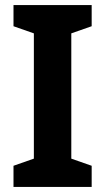

<svg xmlns="http://www.w3.org/2000/svg" viewBox="-20 -734 413 754"><path d="M340 0H33V-83L113 -111V-603L33 -631V-714H340V-631L260 -603V-111L340 -83Z"/></svg>

Font: Noto Sans Lao UI SemCond
Style: Bold
Weight: 700
Width: 4
Designer: Monotype Design Team
Foundry: Monotype Imaging Inc.
Version: Version 2.000; ttfautohint (v1.8.4.7-5d5b)